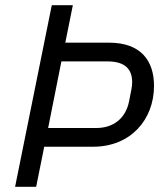

<svg xmlns="http://www.w3.org/2000/svg" viewBox="-20 -718 627 738"><path d="M119 0 150 -154H338C482 -154 572 -258 572 -388C572 -484 522 -554 399 -554H231L260 -698H179L38 0ZM216 -482H393C463 -482 488 -450 488 -402C488 -386 485 -373 476 -328C463 -263 416 -226 350 -226H165Z"/></svg>

Font: LVC Sans
Style: Italic
Weight: 400
Italic angle: -11.31°
Designer: Mike Abbink, Paul van der Laan, Pieter van Rosmalen
Foundry: Bold Monday
Version: Version 3.0